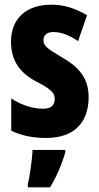

<svg xmlns="http://www.w3.org/2000/svg" viewBox="-20 -580 424 821"><path d="M359 -165C359 -249 313 -296 246 -334C176 -376 166 -385 166 -408C166 -431 181 -443 209 -443C245 -443 282 -426 314 -404L352 -515C302 -544 255 -560 200 -560C91 -560 27 -500 27 -401C27 -323 64 -269 132 -233C205 -196 214 -180 214 -157C214 -128 197 -115 163 -115C114 -115 65 -135 28 -159V-21C74 1 124 10 177 10C291 10 359 -50 359 -165ZM259 72V61H119C118 101 107 174 99 208V221H194C221 177 244 124 259 72Z"/></svg>

Font: Noto Sans Myanmar ExtraCondensed ExtraBold
Style: Regular
Weight: 800
Width: 2
Designer: Monotype Design Team
Foundry: Monotype Imaging Inc.
Version: Version 2.107